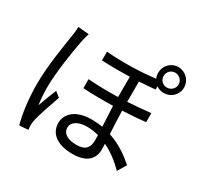

<svg xmlns="http://www.w3.org/2000/svg" viewBox="-188 -1075 1376 1344"><g transform="rotate(30 500.0 -403.5)"><path d="M423 -105C423 -148 470 -178 541 -178C572 -178 604 -173 635 -165C636 -148 636 -134 636 -123C636 -70 616 -30 538 -30C468 -30 423 -56 423 -105ZM226 -744 138 -752C138 -730 135 -704 131 -681C119 -598 86 -412 86 -265C86 -129 104 -20 124 52L195 47C194 36 193 21 192 12C192 0 194 -19 197 -33C208 -82 243 -185 268 -254L227 -287C210 -246 185 -183 170 -138C163 -187 160 -230 160 -279C160 -391 189 -584 208 -677C212 -695 220 -727 226 -744ZM826 -754C826 -787 852 -814 886 -814C919 -814 947 -787 947 -754C947 -720 919 -694 886 -694C852 -694 826 -720 826 -754ZM782 -754C782 -738 785 -723 791 -710C683 -697 544 -691 398 -702V-632C477 -628 553 -628 624 -630V-466C546 -464 464 -465 382 -471L383 -398C463 -394 546 -393 624 -395C626 -342 629 -282 632 -231C604 -235 574 -238 543 -238C411 -238 352 -171 352 -101C352 -7 434 39 545 39C652 39 709 -8 709 -90C709 -104 709 -120 708 -137C768 -108 825 -65 875 -14L917 -84C867 -128 797 -182 704 -212C701 -270 697 -335 696 -398C766 -401 829 -406 882 -412V-485C826 -479 763 -473 696 -469V-633C743 -636 787 -639 825 -643V-669C842 -657 863 -650 886 -650C944 -650 991 -695 991 -754C991 -812 944 -859 886 -859C827 -859 782 -812 782 -754Z"/></g></svg>

Font: Source Han Sans HK
Style: Regular
Weight: 400
Designer: Ryoko NISHIZUKA 西塚涼子 (kana, bopomofo & ideographs); Paul D. Hunt (Latin, Greek & Cyrillic); Sandoll Communications 산돌커뮤니
Foundry: Adobe
Version: Version 2.000;hotconv 1.0.107;makeotfexe 2.5.65593